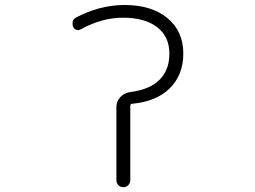

<svg xmlns="http://www.w3.org/2000/svg" viewBox="-20 -784 1040 782"><path d="M517.6 -361.3Q510.7 -360.4 510.7 -353.5V-49.8Q510.7 -38.1 502.4 -29.8Q494.1 -21.5 482.4 -21.5Q470.7 -21.5 462.4 -29.8Q454.1 -38.1 454.1 -49.8V-348.6Q454.1 -372.1 470.7 -389.2Q487.3 -406.2 511.7 -409.2Q578.1 -418 616.2 -447.3Q669.9 -488.3 669.9 -565.4Q669.9 -634.8 620.1 -673.3Q570.3 -711.9 480.5 -711.9Q395.5 -711.9 309.6 -665Q300.8 -659.2 291 -662.6Q281.2 -666 277.3 -675.8Q275.4 -681.6 275.4 -687.5Q275.4 -692.4 276.4 -697.3Q280.3 -708 290 -712.9Q384.8 -762.7 484.4 -763.7Q485.4 -763.7 486.3 -763.7Q596.7 -763.7 661.1 -710.9Q726.6 -657.2 726.6 -566.4Q726.6 -476.6 668.9 -421.9Q614.3 -370.1 517.6 -361.3Z"/></svg>

Font: Rounded-X Mgen+ 2m light
Style: Regular
Weight: 200
Designer: [Source Han Sans]
Ryoko NISHIZUKA  (kana & ideographs); Paul D. Hunt (Latin, Greek & Cyrillic); Wenlong ZHANG  (bopomofo
Version: Version 1.059.20150602